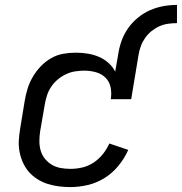

<svg xmlns="http://www.w3.org/2000/svg" viewBox="-20 -752 739 780"><path d="M266 8Q242 8 218.5 5Q195 2 173 -5Q151 -12 131.5 -24.5Q112 -37 97.5 -53.5Q83 -70 73.5 -91Q64 -112 59.5 -135Q55 -158 56.5 -182Q58 -206 62 -230L80 -340Q84 -365 91.5 -390Q99 -415 112.5 -438.5Q126 -462 145 -482Q164 -502 187.5 -515.5Q211 -529 237 -533.5Q263 -538 288 -538Q313 -538 337 -534Q361 -530 382 -521Q403 -512 420.5 -496.5Q438 -481 448 -461L460 -530Q464 -558 473.5 -585Q483 -612 499.5 -636Q516 -660 539.5 -679.5Q563 -699 589.5 -710.5Q616 -722 643.5 -727Q671 -732 699 -732V-658Q681 -658 663 -655.5Q645 -653 628 -645.5Q611 -638 596 -626Q581 -614 570 -598.5Q559 -583 552.5 -565.5Q546 -548 543 -530L513 -349H430Q434 -373 429.5 -396.5Q425 -420 409 -436Q393 -452 370 -458.5Q347 -465 323 -465Q304 -465 285 -462Q266 -459 248 -450.5Q230 -442 214.5 -429Q199 -416 188 -399.5Q177 -383 171 -364.5Q165 -346 162 -328L143 -218Q140 -198 140 -178Q140 -158 145.5 -139.5Q151 -121 163 -106.5Q175 -92 191 -82.5Q207 -73 226.5 -69.5Q246 -66 266 -66Q290 -66 314 -71.5Q338 -77 359.5 -91Q381 -105 397.5 -125.5Q414 -146 424 -169L501 -143Q486 -109 461.5 -79Q437 -49 405 -29Q373 -9 337 -0.5Q301 8 266 8Z"/></svg>

Font: Iosevka Curly Extended
Style: Italic
Weight: 400
Width: 7
Italic angle: -9°
Monospace: yes
Designer: Belleve Invis
Foundry: Belleve Invis
Version: Version 11.1.0; ttfautohint (v1.8.3)